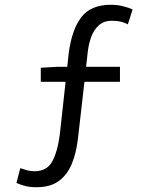

<svg xmlns="http://www.w3.org/2000/svg" viewBox="-20 -688 640 805"><path d="M132 97Q106 97 85 91.5Q64 86 49 79L65 17Q79 22 93.5 26Q108 30 124 30Q176 30 198.5 -10Q221 -50 231 -126L255 -345H151V-404L221 -408H262L268 -464Q281 -564 321 -616Q361 -668 445 -668Q471 -668 495.5 -662Q520 -656 536 -648L516 -586Q503 -593 487 -597Q471 -601 449 -601Q416 -601 395 -582.5Q374 -564 363 -534.5Q352 -505 348 -471L341 -408H483V-345H334L307 -108Q300 -47 281 -1Q262 45 226.5 71Q191 97 132 97Z"/></svg>

Font: SauceCodePro NFM
Style: Regular
Weight: 400
Monospace: yes
Designer: Paul D. Hunt, Teo Tuominen
Foundry: Adobe
Version: Version 2.042;hotconv 1.1.0;makeotfexe 2.6.0;Nerd Fonts 3.3.